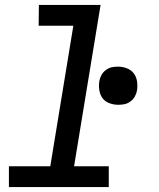

<svg xmlns="http://www.w3.org/2000/svg" viewBox="-20 -755 640 775"><path d="M419 0H16V-84H183L276 -651H136L137 -735H386L279 -84H419ZM457 -332Q439 -332 421.5 -338.5Q404 -345 394 -358.5Q384 -372 381 -390.5Q378 -409 381 -428Q383 -440 389.5 -452Q396 -464 407.5 -472.5Q419 -481 431 -483.5Q443 -486 456 -486Q474 -486 491.5 -479.5Q509 -473 519.5 -459.5Q530 -446 533 -427.5Q536 -409 533 -390Q531 -378 524.5 -366Q518 -354 506.5 -345.5Q495 -337 482.5 -334.5Q470 -332 457 -332Z"/></svg>

Font: Iosevka Md Ex Obl
Style: Regular
Weight: 500
Width: 7
Italic angle: -9°
Monospace: yes
Designer: Belleve Invis
Foundry: Belleve Invis
Version: Version 32.5.0; ttfautohint (v1.8.4)